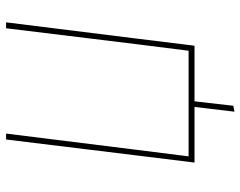

<svg xmlns="http://www.w3.org/2000/svg" viewBox="-102 -576 812 649"><g transform="rotate(-90 304.5 -251.0)"><path d="M80 0 104 -195 158 -637H178L123 -195L101 -20H458L480 -195L534 -637H554L499 -195L475 0H287L272 131L252 135L268 0Z"/></g></svg>

Font: Alegreya Sans SC Thin
Style: Italic
Weight: 100
Italic angle: -7°
Designer: Juan Pablo del Peral
Foundry: Huerta Tipografica
Version: Version 2.007